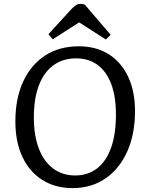

<svg xmlns="http://www.w3.org/2000/svg" viewBox="-20 -953 755 987"><path d="M59 -328Q59 -447 99 -533.5Q139 -620 212 -667.5Q285 -715 385 -715Q474 -715 538.5 -674.5Q603 -634 638.5 -559Q674 -484 674 -382Q674 -263 634 -174Q594 -85 522 -35.5Q450 14 353 14Q264 14 197.5 -28Q131 -70 95 -147Q59 -224 59 -328ZM154 -349Q154 -257 179.5 -190Q205 -123 253 -87Q301 -51 366 -51Q433 -51 480 -88Q527 -125 551.5 -195Q576 -265 576 -364Q576 -456 552 -520.5Q528 -585 482 -619Q436 -653 371 -653Q303 -653 254 -617Q205 -581 179.5 -513Q154 -445 154 -349ZM549 -774 524 -750 387 -838 251 -751 229 -777 344 -903Q359 -919 370 -926Q381 -933 392 -933Q401 -933 406 -932Q411 -931 416 -929Z"/></svg>

Font: Literata
Style: Italic
Weight: 400
Italic angle: -2°
Designer: Latin by Veronika Burian and Jose Scaglione. Greek by Irene Vlachou. Cyrillic by Vera Evstafieva
Foundry: TypeTogether
Version: Version 3.103;gftools[0.9.29]